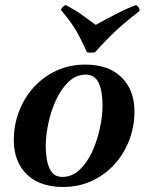

<svg xmlns="http://www.w3.org/2000/svg" viewBox="-20 -728 590 764"><path d="M321 -431Q283 -431 253 -402.5Q223 -374 203 -330.5Q183 -287 172.5 -238Q162 -189 162 -148Q162 -90 177.5 -57Q193 -24 228 -24L231 16Q138 16 86.5 -34.5Q35 -85 35 -170Q35 -231 56 -285.5Q77 -340 115 -381.5Q153 -423 205 -447Q257 -471 319 -471ZM228 -24Q267 -24 297 -52.5Q327 -81 347 -125Q367 -169 377.5 -218Q388 -267 388 -307Q388 -366 372.5 -398.5Q357 -431 321 -431L319 -471Q412 -471 463.5 -420.5Q515 -370 515 -285Q515 -224 494 -169.5Q473 -115 435 -73.5Q397 -32 345 -8Q293 16 231 16ZM521 -708Q528 -704 531.5 -699Q535 -694 536 -685Q496 -654 466.5 -628.5Q437 -603 411.5 -577Q386 -551 358 -520Q342 -517 326 -520Q310 -555 297 -580.5Q284 -606 267 -631Q250 -656 222 -689Q228 -702 241 -708Q280 -688 304.5 -670Q329 -652 361 -629Q392 -646 414.5 -658Q437 -670 461 -682Q485 -694 521 -708Z"/></svg>

Font: Poltawski Nowy SemiBold
Style: Italic
Weight: 600
Italic angle: -12°
Version: Version 1.001;gftools[0.9.25]